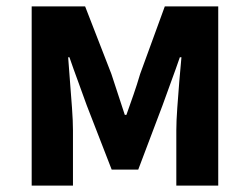

<svg xmlns="http://www.w3.org/2000/svg" viewBox="-20 -580 780 600"><path d="M79 0V-560H246L328 -349Q339 -315 349.5 -283.5Q360 -252 370 -221H375Q386 -252 397 -283.5Q408 -315 418 -349L495 -560H662V0H531V-173Q531 -201 534 -243Q537 -285 540.5 -328Q544 -371 547 -401H542Q530 -366 515 -325.5Q500 -285 488 -251L412 -50H329L251 -251Q239 -285 224 -325.5Q209 -366 197 -401H193Q195 -371 198.5 -328Q202 -285 205 -243Q208 -201 208 -173V0Z"/></svg>

Font: Noto Sans SC
Style: Bold
Weight: 700
Designer: Ryoko NISHIZUKA  (kana, bopomofo & ideographs); Paul D. Hunt (Latin, Greek & Cyrillic); Sandoll Communications , Soo-you
Foundry: Adobe
Version: Version 2.004-H2;hotconv 1.0.118;makeotfexe 2.5.65603